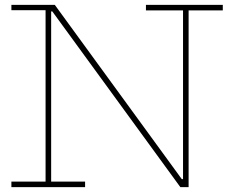

<svg xmlns="http://www.w3.org/2000/svg" viewBox="-20 -772 956 792"><path d="M724 0 176 -752H206L754 0ZM27 -730V-752H206L205 -725H191V-23H331V0H27V-23H168V-730ZM582 -729V-752H899V-729H758V0H727L718 -33H735V-729Z"/></svg>

Font: Hepta Slab ExtraLight
Style: Regular
Weight: 200
Designer: Michael LaGattuta
Foundry: Michael LaGattuta
Version: Version 1.100